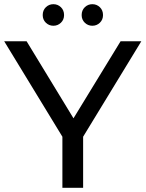

<svg xmlns="http://www.w3.org/2000/svg" viewBox="-24 -897 695 917"><path d="M274 0V-244L-4 -700H103L327 -332L552 -700H651L373 -244V0ZM231 -774Q210 -774 195 -788.5Q180 -803 180 -825Q180 -848 195 -862.5Q210 -877 231 -877Q252 -877 267 -862.5Q282 -848 282 -825Q282 -803 267 -788.5Q252 -774 231 -774ZM417 -774Q396 -774 381 -788.5Q366 -803 366 -825Q366 -848 381 -862.5Q396 -877 417 -877Q438 -877 453 -862.5Q468 -848 468 -825Q468 -803 453 -788.5Q438 -774 417 -774Z"/></svg>

Font: Montserrat Medium
Style: Regular
Weight: 500
Designer: Julieta Ulanovsky
Foundry: Julieta Ulanovsky
Version: Version 9.000; ttfautohint (v1.8.4.7-5d5b)